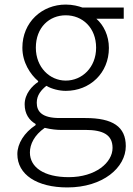

<svg xmlns="http://www.w3.org/2000/svg" viewBox="-20 -567 584 841"><path d="M275 254C431 254 531 167 531 73C531 -12 474 -50 354 -50H241C163 -50 141 -79 141 -117C141 -151 161 -173 183 -191C207 -177 240 -169 268 -169C374 -169 457 -247 457 -357C457 -411 434 -457 402 -485H522V-534H341C324 -540 299 -547 268 -547C164 -547 78 -470 78 -358C78 -293 113 -241 147 -212V-208C121 -191 88 -156 88 -110C88 -68 108 -40 136 -24V-19C86 14 56 62 56 108C56 198 142 254 275 254ZM268 -214C198 -214 137 -272 137 -358C137 -447 196 -500 268 -500C341 -500 401 -446 401 -358C401 -272 340 -214 268 -214ZM281 209C173 209 111 166 111 101C111 65 130 25 176 -7C204 0 231 2 243 2H353C431 2 473 23 473 81C473 145 399 209 281 209Z"/></svg>

Font: Noto Sans KR Light
Style: Regular
Weight: 300
Designer: Ryoko NISHIZUKA 西塚涼子 (kana, bopomofo & ideographs); Paul D. Hunt (Latin, Greek & Cyrillic); Sandoll Communications 산돌커뮤니
Foundry: Adobe
Version: Version 2.004;hotconv 1.0.118;makeotfexe 2.5.65603